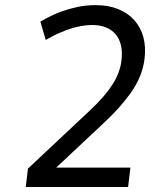

<svg xmlns="http://www.w3.org/2000/svg" viewBox="-20 -744 644 764"><path d="M361.3 -723.6Q411.6 -723.6 450.4 -707.8Q489.3 -691.9 514.4 -663.8Q539.6 -635.7 550.3 -596.7Q561 -557.6 555.2 -510.7Q550.8 -474.1 537.4 -441.2Q523.9 -408.2 500.5 -374.5Q488.8 -358.4 476.3 -343Q463.9 -327.6 449.7 -311.8Q435.5 -295.9 418.7 -279.5Q401.9 -263.2 382.3 -244.6L203.6 -77.1H499L489.7 0H82.5L91.3 -73.2L335.9 -302.7Q367.7 -332.5 390.4 -358.6Q413.1 -384.8 427.7 -408.2Q457.5 -454.1 463.4 -503.4Q467.3 -535.6 461.7 -561.8Q456.1 -587.9 441.2 -606.2Q426.3 -624.5 402.6 -634.5Q378.9 -644.5 346.7 -644.5Q325.7 -644.5 303 -640.4Q280.3 -636.2 262.2 -630.4Q253.4 -627.9 244.4 -624.3Q235.4 -620.6 225.6 -616.7Q206.5 -608.9 195.6 -603.3Q184.6 -597.7 173.3 -591.3Q162.6 -585 162.1 -585L140.6 -657.7Q140.6 -657.7 143.6 -659.4Q146.5 -661.1 150.6 -663.6Q154.8 -666 159.7 -668.7Q164.6 -671.4 169.4 -673.8Q179.2 -678.7 195.1 -686.3Q210.9 -693.8 229 -699.7Q255.9 -709.5 289.8 -716.6Q323.7 -723.6 361.3 -723.6Z"/></svg>

Font: Ride
Style: Italic
Weight: 400
Version: Version 3.000